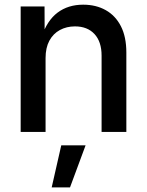

<svg xmlns="http://www.w3.org/2000/svg" viewBox="-20 -567 632 825"><path d="M175.8 -317.4V0H68.8V-539.1H171.4L171.9 -406.7H158.2Q182.1 -479 227.5 -512.9Q272.9 -546.9 337.4 -546.9Q392.6 -546.9 434.3 -523.4Q476.1 -500 499.5 -454.3Q522.9 -408.7 522.9 -341.3V0H416.5V-328.1Q416.5 -387.7 386 -420.7Q355.5 -453.6 302.2 -453.6Q266.1 -453.6 237.3 -438Q208.5 -422.4 192.1 -392.1Q175.8 -361.8 175.8 -317.4ZM202.1 238.3 243.2 57.6H347.7L280.8 238.3Z"/></svg>

Font: Inter 18pt Medium
Style: Regular
Weight: 500
Designer: Rasmus Andersson
Foundry: rsms
Version: Version 4.001;git-66647c0bb